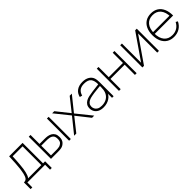

<svg xmlns="http://www.w3.org/2000/svg" viewBox="307 -1869 3303 3303"><g transform="rotate(-45 1958.0 -217.5)"><path d="M72 120H30V-42Q77.5 -42 98.5 -71.5Q119.5 -101 133 -161Q142.5 -202.5 148.5 -251.5Q154.5 -300.5 159 -369.5Q163.5 -438.5 168 -540H495V-42H545V120H503V0H72ZM130 -42H453V-498H211Q209 -454.5 205.8 -404.5Q202.5 -354.5 198.2 -304.5Q194 -254.5 187.8 -211Q181.5 -167.5 173 -137Q164 -105.5 155 -81Q146 -56.5 130 -42Z M814 0H646L645 -540H688V-321H804Q828 -321 847 -320Q866 -319 883 -316Q919 -309.5 949.5 -292.5Q980 -275.5 998.5 -243.8Q1017 -212 1017 -161Q1017 -93 981.8 -55Q946.5 -17 900 -7Q879 -2.5 858.2 -1.2Q837.5 0 814 0ZM688 -279V-42H802Q822.5 -42 848.5 -43Q874.5 -44 893 -49Q922.5 -57.5 947.2 -81.2Q972 -105 972 -161Q972 -215 948.8 -240Q925.5 -265 884 -273Q865.5 -277 844 -278Q822.5 -279 802 -279ZM1129 0H1087V-540H1129Z M1262 0H1209L1429 -273L1214 -540H1266L1454 -304L1641 -540H1693L1478 -273L1698 0H1645L1454 -242Z M1915 15Q1852 15 1810.5 -7Q1769 -29 1748.5 -65Q1728 -101 1728 -143Q1728 -190.5 1748.8 -221.8Q1769.5 -253 1803 -271Q1836.5 -289 1875 -297Q1922 -306.5 1975.8 -313.8Q2029.5 -321 2075 -326Q2120.5 -331 2143 -334L2128 -324Q2130.5 -419.5 2093.2 -466.2Q2056 -513 1962 -513Q1894 -513 1852.8 -482.8Q1811.5 -452.5 1795 -390L1749 -402Q1767 -477 1822.8 -516Q1878.5 -555 1964 -555Q2039 -555 2089 -524.5Q2139 -494 2157 -442Q2164 -422 2167 -393.5Q2170 -365 2170 -338V0H2131V-148L2151 -147Q2129.5 -70 2065.5 -27.5Q2001.5 15 1915 15ZM1913 -27Q1971.5 -27 2016.2 -48Q2061 -69 2088.8 -108.8Q2116.5 -148.5 2124 -204Q2128 -232 2128 -264Q2128 -296 2128 -310L2150 -293Q2123.5 -290.5 2076.8 -286.2Q2030 -282 1978 -275.2Q1926 -268.5 1884 -258Q1859.5 -252 1833.5 -239Q1807.5 -226 1789.8 -202.5Q1772 -179 1772 -142Q1772 -116 1785 -89.5Q1798 -63 1828.8 -45Q1859.5 -27 1913 -27Z M2342 0H2300V-540H2342V-291H2688V-540H2730V0H2688V-249H2342Z M3234 -540H3273V0H3231V-466L2909 0H2870V-540H2912V-74Z M3630 15Q3553.5 15 3498.2 -19.5Q3443 -54 3413 -118Q3383 -182 3383 -270Q3383 -358.5 3412.8 -422.5Q3442.5 -486.5 3497.8 -520.8Q3553 -555 3630 -555Q3707.5 -555 3762.5 -520Q3817.5 -485 3846.8 -418.5Q3876 -352 3876 -258H3831V-272Q3828 -388.5 3776.2 -450.8Q3724.5 -513 3630 -513Q3534 -513 3481 -449.2Q3428 -385.5 3428 -270Q3428 -154.5 3481 -90.8Q3534 -27 3630 -27Q3697 -27 3747.5 -58.5Q3798 -90 3828 -149L3863 -129Q3830 -60 3769.5 -22.5Q3709 15 3630 15ZM3850 -258H3410V-300H3850Z"/></g></svg>

Font: Manrope Variable Light
Style: Regular
Weight: 200
Designer: Mikhail Sharanda
Foundry: Mikhail Sharanda
Version: Version 4.505